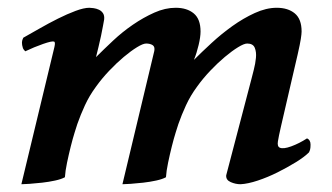

<svg xmlns="http://www.w3.org/2000/svg" viewBox="-20 -462 855 494"><path d="M248 -412Q247 -407 245 -395.5Q243 -384 240 -370Q237 -356 233.5 -341.5Q230 -327 227 -315Q247 -335 271 -357.5Q295 -380 322 -398.5Q349 -417 377 -429.5Q405 -442 432 -442Q461 -442 478.5 -427.5Q496 -413 496 -381Q496 -367 491 -346Q486 -325 479 -308Q499 -328 524.5 -351.5Q550 -375 578 -395Q606 -415 635.5 -428.5Q665 -442 692 -442Q721 -442 738.5 -427.5Q756 -413 756 -381Q756 -375 754 -362Q752 -349 746 -322.5Q740 -296 729.5 -251.5Q719 -207 703 -137Q697 -111 695 -98Q693 -85 700 -82Q709 -78 729.5 -85.5Q750 -93 770 -106Q779 -102 779 -90Q779 -82 778 -78Q777 -74 775 -70Q763 -58 741 -44.5Q719 -31 694 -18.5Q669 -6 643.5 2.5Q618 11 599 12Q586 12 573.5 6.5Q561 1 562 -11L627 -259Q629 -267 633 -282.5Q637 -298 638.5 -313Q640 -328 635.5 -339Q631 -350 616 -350Q608 -350 592.5 -340.5Q577 -331 558.5 -315.5Q540 -300 521 -280Q502 -260 487 -239Q470 -216 458.5 -191Q447 -166 439 -143Q437 -137 432 -121Q427 -105 422 -85Q417 -65 412.5 -43.5Q408 -22 407 -6Q398 -1 382 2.5Q366 6 348.5 8Q331 10 316 11Q301 12 295 12L377 -331Q379 -342 372.5 -346Q366 -350 356 -350Q348 -350 332.5 -340.5Q317 -331 298.5 -315.5Q280 -300 261 -280Q242 -260 227 -239Q210 -216 198.5 -191Q187 -166 179 -143Q177 -137 172 -121Q167 -105 162 -85Q157 -65 152.5 -43.5Q148 -22 147 -6Q138 -1 122 2.5Q106 6 88.5 8Q71 10 56 11Q41 12 35 12L120 -341Q123 -354 119 -355Q114 -357 91 -349Q68 -341 45 -330Q40 -335 39 -338Q38 -341 37 -346Q36 -353 37 -357Q38 -361 40 -365Q58 -375 81.5 -388.5Q105 -402 129 -414Q153 -426 174.5 -434Q196 -442 210 -442Q214 -442 221 -441Q228 -440 234.5 -437Q241 -434 245 -428Q249 -422 248 -412Z"/></svg>

Font: Lusitana
Style: Bold Italic
Weight: 700
Designer: Ana Paula Megda
Foundry: Ana Paula Megda
Version: Version 1.000; ttfautohint (v1.1) -l 8 -r 50 -G 200 -x 14 -D